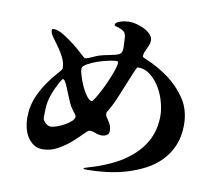

<svg xmlns="http://www.w3.org/2000/svg" viewBox="-87 -891 1174 1029"><g transform="rotate(10 500.0 -376.5)"><path d="M430 32Q430 30 431.5 29Q433 28 435 26Q449 21 464 17Q479 13 493 8Q543 -9 589.5 -32Q636 -55 677 -89Q731 -134 759 -191Q787 -248 787 -319Q787 -352 776 -393Q765 -434 744 -469.5Q723 -505 692.5 -529.5Q662 -554 623 -554Q620 -554 614.5 -543Q609 -532 603 -518Q597 -504 592 -491Q587 -478 585 -474Q567 -432 550 -388.5Q533 -345 510 -305Q507 -300 503 -293.5Q499 -287 499 -280Q499 -271 504.5 -262.5Q510 -254 516.5 -244.5Q523 -235 528.5 -222.5Q534 -210 534 -192Q534 -175 521.5 -168Q509 -161 494 -161Q477 -161 460.5 -168Q444 -175 427 -175Q420 -175 399 -153Q378 -131 347.5 -104Q317 -77 278 -55Q239 -33 196 -33Q166 -33 145.5 -47.5Q125 -62 111.5 -84Q98 -106 92 -133Q86 -160 86 -185Q86 -251 111 -306.5Q136 -362 176 -413Q179 -417 187 -426.5Q195 -436 203.5 -446Q212 -456 219 -464.5Q226 -473 227 -477Q227 -509 212.5 -537.5Q198 -566 180.5 -590Q163 -614 148.5 -634Q134 -654 134 -669Q134 -675 136 -676.5Q138 -678 144 -678Q167 -678 199 -658.5Q231 -639 260.5 -615.5Q290 -592 311 -572.5Q332 -553 334 -553Q339 -553 342 -554Q359 -559 374.5 -566.5Q390 -574 407 -580Q416 -583 431.5 -586.5Q447 -590 462.5 -593Q478 -596 492 -599.5Q506 -603 513 -607Q524 -614 526.5 -624Q529 -634 529 -646Q529 -657 528 -667Q527 -677 527 -688Q527 -707 523 -717Q519 -727 511.5 -733Q504 -739 493 -742.5Q482 -746 467 -751Q465 -752 463 -753Q461 -754 461 -756Q461 -765 470.5 -771Q480 -777 492.5 -780.5Q505 -784 518 -785.5Q531 -787 537 -787Q553 -787 575 -781.5Q597 -776 617.5 -766Q638 -756 652.5 -741Q667 -726 667 -707Q667 -695 662.5 -684Q658 -673 653 -662Q648 -651 643.5 -640Q639 -629 639 -617Q639 -613 648 -609.5Q657 -606 660 -604Q723 -578 780 -537Q842 -492 881 -432.5Q920 -373 920 -293Q920 -230 899.5 -181Q879 -132 843.5 -95.5Q808 -59 761 -34.5Q714 -10 661.5 5.5Q609 21 554 27.5Q499 34 447 34Q443 34 439 33.5Q435 33 431 33ZM415 -335Q425 -347 442 -377.5Q459 -408 475 -443.5Q491 -479 502.5 -511.5Q514 -544 514 -559Q514 -568 505 -568Q493 -568 463.5 -562Q434 -556 403.5 -545.5Q373 -535 349.5 -521.5Q326 -508 326 -494Q326 -481 334 -455Q342 -429 354 -402.5Q366 -376 381 -355.5Q396 -335 410 -333ZM240 -423Q238 -423 235 -420Q227 -409 221 -397.5Q215 -386 209 -374Q197 -349 190 -329.5Q183 -310 179 -290.5Q175 -271 174 -250Q173 -229 173 -202Q173 -194 177.5 -186.5Q182 -179 188.5 -173Q195 -167 203 -163.5Q211 -160 218 -160Q229 -160 249.5 -167Q270 -174 290 -185Q310 -196 325 -209.5Q340 -223 340 -236Q340 -241 332 -251.5Q324 -262 320 -267Q308 -282 298 -304.5Q288 -327 279 -349.5Q270 -372 262 -391Q254 -410 247 -418Q244 -421 240 -423Z"/></g></svg>

Font: SoukouMincho
Style: Regular
Weight: 400
Designer: Dr. Ken Lunde (project architect, glyph set definition & overall production); Masataka HATTORI  (production & ideograph 
Foundry: Adobe Systems Incorporated
Version: Version 1.00